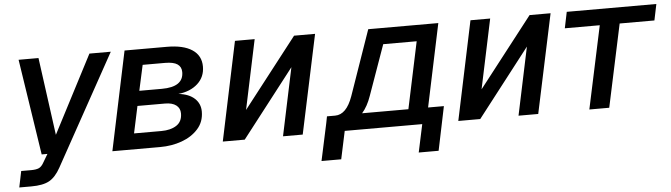

<svg xmlns="http://www.w3.org/2000/svg" viewBox="-45 -705 3598 1029"><g transform="rotate(-5 1754.5 -191.0)"><path d="M22 150 40 63H94Q120 63 135 56.5Q150 50 162 28L188 -16H157L78 -532H185L242 -114L459 -532H574L245 63Q218 112 184 131Q150 150 87 150Z M536 0 648 -532H876Q964 -532 1011.5 -500.5Q1059 -469 1059 -410Q1059 -354 1019.5 -318Q980 -282 915 -275Q971 -269 1001.5 -241Q1032 -213 1032 -170Q1032 -115 998 -77Q964 -39 910 -19.5Q856 0 793 0ZM708 -310H829Q946 -310 946 -390Q946 -418 925 -432.5Q904 -447 858 -447H738ZM660 -85H807Q857 -85 888.5 -105.5Q920 -126 920 -170Q920 -198 899 -214Q878 -230 839 -230H691Z M1130 0 1242 -532H1348L1269 -158L1560 -532H1673L1560 0H1454L1531 -365L1248 0Z M1648 150 1691 -50 1698 -86H1742Q1803 -86 1837 -182L1959 -532H2336L2242 -86H2327L2278 150H2171L2203 0H1786L1754 150ZM1936 -175Q1917 -120 1887 -86H2136L2212 -445H2032Z M2397 0 2509 -532H2615L2536 -158L2827 -532H2940L2827 0H2721L2798 -365L2515 0Z M3102 0 3197 -445H3009L3027 -532H3509L3491 -445H3304L3209 0Z"/></g></svg>

Font: Geist Medium
Style: Italic
Weight: 500
Italic angle: -12°
Designer: Basement.studio, Andrés Briganti, Mateo Zaragoza
Foundry: Basement.studio, Vercel, Andrés Briganti, Guido Ferreyra, Mateo Zaragoza
Version: Version 1.500; ttfautohint (v1.8.4.7-5d5b)